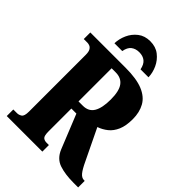

<svg xmlns="http://www.w3.org/2000/svg" viewBox="-266 -1047 1160 1160"><g transform="rotate(45 314.0 -466.5)"><path d="M18 0V-56H50Q65 -56 79.5 -65.5Q94 -75 94 -114V-599Q94 -625 86.5 -637.5Q79 -650 68.5 -654Q58 -658 50 -658H18V-714H319Q413 -714 467.5 -691.5Q522 -669 546 -626.5Q570 -584 570 -525Q570 -468 554 -431Q538 -394 511 -372.5Q484 -351 452 -340L548 -141Q569 -96 585.5 -76Q602 -56 622 -56H628V0H589Q516 0 466 -17Q416 -34 393 -90L305 -308H262V-114Q262 -75 273 -65.5Q284 -56 302 -56H322V0ZM299 -369Q348 -369 370 -406Q392 -443 392 -515Q392 -587 368 -619.5Q344 -652 297 -652H262V-369ZM167 -771Q168 -809 184.5 -846Q201 -883 233 -908Q265 -933 312 -933Q359 -933 391 -908Q423 -883 440 -846Q457 -809 458 -771H390Q383 -807 363 -823Q343 -839 312 -839Q281 -839 260.5 -823Q240 -807 234 -771Z"/></g></svg>

Font: Noto Serif ExtraCondensed Black
Style: Regular
Weight: 900
Width: 2
Designer: Monotype Design Team
Foundry: Monotype Imaging Inc.
Version: Version 2.015; ttfautohint (v1.8.4.7-5d5b)